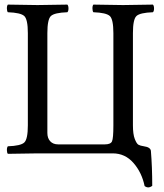

<svg xmlns="http://www.w3.org/2000/svg" viewBox="-20 -667 714 835"><path d="M558.1 -522.9V-122.1Q558.1 -83 566.2 -62.5Q574.2 -42 582 -37.6Q589.8 -33.2 606 -30.8Q633.8 -26.9 636.2 -11.2Q642.1 60.5 642.1 141.1Q625 154.3 608.9 142.1Q596.7 83 560.3 41.5Q523.9 0 470.2 0H144Q111.8 0 14.2 2Q10.3 -2 10 -13.9Q9.8 -25.9 14.2 -30.8Q70.3 -32.7 85.7 -47.4Q101.1 -62 101.1 -122.1V-522.9Q101.1 -583 85.4 -597.4Q69.8 -611.8 14.2 -613.8Q10.3 -617.7 10 -629.9Q9.8 -642.1 14.2 -647Q114.3 -645 143.1 -645Q175.3 -645 272.9 -647Q277.8 -642.1 277.8 -630.1Q277.8 -618.2 272.9 -613.8Q216.8 -611.8 201.4 -597.4Q186 -583 186 -522.9V-88.9Q186 -65.9 198.5 -52.5Q210.9 -39.1 232.9 -39.1H436Q460.9 -39.1 467 -52Q473.1 -64.9 473.1 -122.1V-522.9Q473.1 -583 457.5 -597.4Q441.9 -611.8 386.2 -613.8Q382.3 -617.7 382.1 -629.9Q381.8 -642.1 386.2 -647Q486.3 -645 515.1 -645Q547.4 -645 645 -647Q649.9 -642.1 649.9 -630.1Q649.9 -618.2 645 -613.8Q588.9 -611.8 573.5 -597.4Q558.1 -583 558.1 -522.9Z"/></svg>

Font: Linux Libertine Initials
Style: Initials
Weight: 400
Designer: Philipp H. Poll
Foundry: Philipp H. Poll
Version: Version 5.0.6